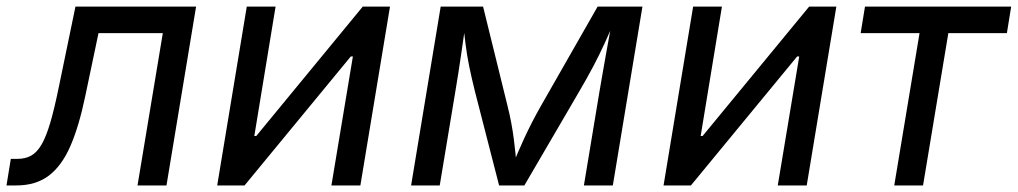

<svg xmlns="http://www.w3.org/2000/svg" viewBox="-55 -566 3106 586"><path d="M-35.2 0 -22 -81.1H-2.4Q22 -81.1 39.8 -90.8Q57.6 -100.6 71.8 -124.8Q85.9 -148.9 98.6 -192.1Q111.3 -235.4 125 -302.7L175.3 -545.9H543.5L453.1 0H364.7L441.9 -464.8H245.6L205.1 -272Q186 -180.2 159.7 -119.9Q133.3 -59.6 93.8 -29.8Q54.2 0 -5.4 0Z M1044.9 0H956.5L1022 -393.6H1015.6L691.4 0H607.9L698.2 -545.9H786.1L721.2 -150.9H727.1L1052.2 -545.9H1135.3Z M1199.7 0 1290 -545.9H1419.4L1493.7 -244.1Q1501 -215.3 1505.6 -189.9Q1510.3 -164.6 1513.2 -141.6Q1516.1 -118.7 1518.3 -97.4Q1520.5 -76.2 1522 -55.7H1507.3Q1516.1 -77.6 1525.1 -99.1Q1534.2 -120.6 1544.7 -143.3Q1555.2 -166 1567.9 -190.9Q1580.6 -215.8 1596.7 -244.1L1769 -545.9H1905.8L1815.4 0H1727.1L1774.4 -285.2Q1778.8 -311.5 1783.9 -340.3Q1789.1 -369.1 1794.2 -398.7Q1799.3 -428.2 1804.7 -457Q1810.1 -485.8 1814.9 -512.2H1824.7Q1806.6 -469.2 1790.5 -434.1Q1774.4 -398.9 1755.9 -363.8Q1737.3 -328.6 1711.9 -285.2L1545.4 0H1468.3L1395 -285.2Q1384.3 -328.1 1377.2 -362.8Q1370.1 -397.5 1365.7 -432.9Q1361.3 -468.3 1356.9 -512.2H1368.7Q1364.3 -483.4 1360.4 -455.1Q1356.4 -426.8 1352.3 -398.7Q1348.1 -370.6 1343.8 -342.3Q1339.4 -314 1334.5 -285.2L1287.1 0Z M2407.2 0H2318.8L2384.3 -393.6H2377.9L2053.7 0H1970.2L2060.5 -545.9H2148.4L2083.5 -150.9H2089.4L2414.6 -545.9H2497.6Z M2674.3 0 2751.5 -464.8H2571.8L2585 -545.9H3031.2L3018.1 -464.8H2839.4L2762.2 0Z"/></svg>

Font: Adwaita Sans
Style: Italic
Weight: 400
Italic angle: -9.39999°
Designer: Rasmus Andersson
Foundry: rsms
Version: Version 4.001;git-9221beed3